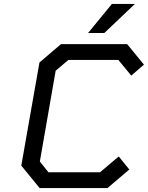

<svg xmlns="http://www.w3.org/2000/svg" viewBox="-20 -963 757 983"><path d="M431 -794 553 -943H671L514 -794ZM530 0H183L89 -115L182 -643L292 -737H631L717 -632L652 -576L586 -656H330L265 -601L184 -136L228 -81H492L588 -162L642 -95Z"/></svg>

Font: Tomorrow
Style: Italic
Weight: 400
Italic angle: -10°
Designer: Tony de Marco, Monica Rizzolli
Foundry: Just in Type
Version: Version 2.002